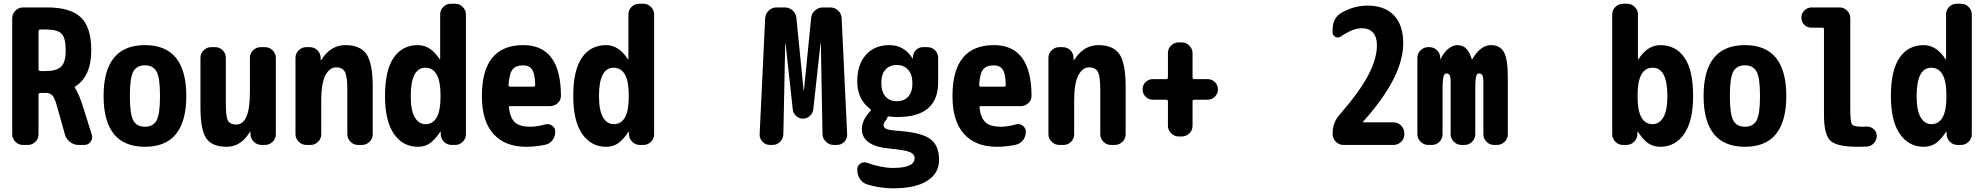

<svg xmlns="http://www.w3.org/2000/svg" viewBox="-20 -770 10540 1020"><path d="M224.6 -392.6Q280.3 -392.6 304.7 -416Q329.1 -439.5 329.1 -502.9Q329.1 -569.3 306.6 -591.3Q284.2 -613.3 224.6 -613.3H194.3Q185.5 -613.3 184.6 -603.5V-402.3Q184.6 -393.6 194.3 -392.6ZM467.8 -53.7Q473.6 -34.2 461.4 -17.1Q449.2 0 427.7 0H397.5Q372.1 0 352.1 -15.6Q332 -31.2 325.2 -54.7L283.2 -204.1Q271.5 -247.1 259.3 -261.7Q247.1 -276.4 224.6 -276.4H194.3Q185.5 -276.4 184.6 -266.6V-56.6Q184.6 -33.2 168 -16.6Q151.4 0 127.9 0H101.6Q78.1 0 61.5 -17.1Q44.9 -34.2 44.9 -56.6V-672.9Q44.9 -696.3 62 -713.4Q79.1 -730.5 101.6 -730.5H230.5Q354.5 -730.5 409.7 -677.7Q464.8 -625 464.8 -502.9Q464.8 -362.3 377.9 -309.6Q377 -309.6 377 -307.6V-305.7Q398.4 -275.4 423.8 -194.3Z M688 -130.4Q706.1 -96.7 750 -96.7Q793.9 -96.7 812 -130.4Q830.1 -164.1 830.1 -260.3Q830.1 -356.4 812 -389.6Q793.9 -422.9 750 -422.9Q706.1 -422.9 688 -389.6Q669.9 -356.4 669.9 -260.3Q669.9 -164.1 688 -130.4ZM530.3 -260.3Q530.3 -530.3 750 -530.3Q969.7 -530.3 969.7 -260.3Q969.7 9.8 750 9.8Q530.3 9.8 530.3 -260.3Z M1387.7 -519.5Q1411.1 -519.5 1428.2 -502.9Q1445.3 -486.3 1445.3 -462.9V-56.6Q1445.3 -33.2 1428.2 -16.6Q1411.1 0 1387.7 0H1370.1Q1345.7 0 1328.6 -16.6Q1311.5 -33.2 1310.5 -56.6V-69.3Q1310.5 -70.3 1309.6 -70.3Q1307.6 -70.3 1307.6 -69.3Q1259.8 9.8 1184.6 9.8Q1107.4 9.8 1076.2 -34.7Q1044.9 -79.1 1044.9 -200.2V-462.9Q1044.9 -486.3 1062 -502.9Q1079.1 -519.5 1101.6 -519.5H1123Q1146.5 -519.5 1163.1 -502.9Q1179.7 -486.3 1179.7 -462.9V-219.7Q1179.7 -149.4 1190.9 -128.9Q1202.1 -108.4 1235.4 -108.4Q1308.6 -108.4 1307.6 -283.2V-462.9Q1307.6 -486.3 1324.7 -502.9Q1341.8 -519.5 1365.2 -519.5Z M1960 -309.6V-56.6Q1960 -33.2 1942.9 -16.6Q1925.8 0 1903.3 0H1881.8Q1858.4 0 1841.8 -17.1Q1825.2 -34.2 1825.2 -56.6V-290Q1825.2 -364.3 1812.5 -388.2Q1799.8 -412.1 1765.1 -412.1Q1730.5 -412.1 1708.5 -369.1Q1686.5 -326.2 1686.5 -237.3V-56.6Q1686.5 -33.2 1669.9 -16.6Q1653.3 0 1629.9 0H1607.4Q1584 0 1566.9 -17.1Q1549.8 -34.2 1549.8 -56.6V-462.9Q1549.8 -486.3 1566.9 -502.9Q1584 -519.5 1607.4 -519.5H1625Q1649.4 -519.5 1666 -503.4Q1682.6 -487.3 1683.6 -462.9V-451.2Q1683.6 -450.2 1684.6 -450.2Q1686.5 -450.2 1686.5 -451.2Q1736.3 -530.3 1814.9 -530.3Q1893.6 -530.3 1926.8 -482.4Q1960 -434.6 1960 -309.6Z M2320.3 -254.9V-264.6Q2320.3 -409.2 2240.2 -410.2Q2162.1 -410.2 2162.1 -259.8Q2162.1 -182.6 2183.6 -146.5Q2205.1 -110.4 2240.2 -110.4Q2320.3 -110.4 2320.3 -254.9ZM2398.4 -750Q2421.9 -750 2438.5 -732.9Q2455.1 -715.8 2455.1 -693.4V-56.6Q2455.1 -33.2 2438 -16.6Q2420.9 0 2398.4 0H2379.9Q2355.5 0 2338.9 -16.6Q2322.3 -33.2 2321.3 -56.6V-69.3Q2321.3 -70.3 2320.3 -70.3Q2318.4 -70.3 2318.4 -69.3Q2289.1 -25.4 2262.2 -7.8Q2235.4 9.8 2200.2 9.8Q2120.1 9.8 2072.8 -58.6Q2025.4 -127 2025.4 -259.8Q2025.4 -396.5 2071.3 -463.4Q2117.2 -530.3 2200.2 -530.3Q2266.6 -530.3 2315.4 -456.1Q2315.4 -455.1 2317.4 -455.1Q2318.4 -455.1 2318.4 -456.1V-693.4Q2318.4 -716.8 2335 -733.4Q2351.6 -750 2375 -750Z M2814.5 -309.6Q2823.2 -309.6 2823.2 -318.4Q2822.3 -377 2807.1 -399.9Q2792 -422.9 2759.8 -422.9Q2720.7 -422.9 2703.1 -401.4Q2685.5 -379.9 2681.6 -318.4Q2681.6 -310.5 2690.4 -309.6ZM2759.8 -530.3Q2959 -530.3 2960 -261.7Q2960 -237.3 2942.4 -221.7Q2924.8 -206.1 2901.4 -206.1H2691.4Q2682.6 -206.1 2683.6 -198.2Q2690.4 -141.6 2716.8 -119.1Q2743.2 -96.7 2794.9 -96.7Q2833 -96.7 2877.9 -109.4Q2897.5 -114.3 2913.6 -102.1Q2929.7 -89.8 2929.7 -70.3Q2929.7 -44.9 2915 -25.4Q2900.4 -5.9 2876 -1Q2826.2 9.8 2775.4 9.8Q2663.1 9.8 2601.6 -58.1Q2540 -126 2540 -259.8Q2540 -530.3 2759.8 -530.3Z M3320.3 -254.9V-264.6Q3320.3 -409.2 3240.2 -410.2Q3162.1 -410.2 3162.1 -259.8Q3162.1 -182.6 3183.6 -146.5Q3205.1 -110.4 3240.2 -110.4Q3320.3 -110.4 3320.3 -254.9ZM3398.4 -750Q3421.9 -750 3438.5 -732.9Q3455.1 -715.8 3455.1 -693.4V-56.6Q3455.1 -33.2 3438 -16.6Q3420.9 0 3398.4 0H3379.9Q3355.5 0 3338.9 -16.6Q3322.3 -33.2 3321.3 -56.6V-69.3Q3321.3 -70.3 3320.3 -70.3Q3318.4 -70.3 3318.4 -69.3Q3289.1 -25.4 3262.2 -7.8Q3235.4 9.8 3200.2 9.8Q3120.1 9.8 3072.8 -58.6Q3025.4 -127 3025.4 -259.8Q3025.4 -396.5 3071.3 -463.4Q3117.2 -530.3 3200.2 -530.3Q3266.6 -530.3 3315.4 -456.1Q3315.4 -455.1 3317.4 -455.1Q3318.4 -455.1 3318.4 -456.1V-693.4Q3318.4 -716.8 3335 -733.4Q3351.6 -750 3375 -750Z M4451.2 -672.9 4480.5 -56.6Q4481.4 -33.2 4465.3 -16.6Q4449.2 0 4425.8 0H4408.2Q4384.8 0 4367.7 -17.1Q4350.6 -34.2 4349.6 -56.6L4340.8 -539.1Q4340.8 -540 4339.8 -540Q4338.9 -540 4338.9 -539.1L4300.8 -190.4Q4298.8 -168.9 4282.7 -154.3Q4266.6 -139.6 4245.6 -139.6Q4224.6 -139.6 4209 -154.3Q4193.4 -168.9 4191.4 -190.4L4153.3 -539.1Q4153.3 -540 4152.3 -540Q4151.4 -540 4151.4 -539.1L4141.6 -56.6Q4140.6 -33.2 4124 -16.6Q4107.4 0 4084 0H4070.3Q4046.9 0 4030.8 -17.1Q4014.6 -34.2 4015.6 -56.6L4044.9 -672.9Q4046.9 -697.3 4064 -713.9Q4081.1 -730.5 4105.5 -730.5H4148.4Q4172.9 -730.5 4190.9 -714.4Q4209 -698.2 4210.9 -673.8L4249 -291Q4249 -290 4250 -290Q4251 -290 4251 -291L4289.1 -673.8Q4291 -698.2 4309.6 -714.4Q4328.1 -730.5 4351.6 -730.5H4390.6Q4415 -730.5 4432.6 -713.9Q4450.2 -697.3 4451.2 -672.9Z M4662.1 -330.1Q4662.1 -282.2 4684.1 -257.3Q4706.1 -232.4 4744.1 -232.4Q4783.2 -232.4 4805.2 -256.8Q4827.1 -281.2 4827.1 -328.1Q4827.1 -374 4804.7 -399.4Q4782.2 -424.8 4744.1 -424.8Q4706.1 -424.8 4684.1 -400.4Q4662.1 -376 4662.1 -330.1ZM4749 -75.2Q4875 -66.4 4921.9 -31.7Q4968.8 2.9 4968.8 80.1Q4968.8 150.4 4906.2 190.4Q4843.8 230.5 4723.6 230.5Q4655.3 230.5 4587.9 210Q4563.5 203.1 4548.8 181.2Q4534.2 159.2 4534.2 132.8V128.9Q4534.2 110.4 4550.8 99.1Q4567.4 87.9 4585.9 94.7Q4661.1 122.1 4723.6 122.1Q4838.9 122.1 4838.9 70.3Q4838.9 48.8 4814 38.1Q4789.1 27.3 4709 19.5Q4558.6 6.8 4558.6 -85Q4558.6 -131.8 4604.5 -180.7Q4610.4 -186.5 4602.5 -191.4Q4533.2 -243.2 4534.2 -339.8Q4534.2 -426.8 4580.1 -478.5Q4626 -530.3 4704.1 -530.3Q4783.2 -530.3 4827.1 -460.9Q4827.1 -460 4829.1 -460Q4830.1 -460 4830.1 -460.9V-467.8Q4831.1 -490.2 4846.7 -504.9Q4862.3 -519.5 4883.8 -519.5H4907.2Q4930.7 -519.5 4947.3 -502.9Q4963.9 -486.3 4963.9 -462.9V-333Q4963.9 -148.4 4749 -148.4Q4724.6 -148.4 4702.1 -151.4Q4695.3 -153.3 4693.4 -143.6Q4690.4 -135.7 4683.6 -127.9Q4673.8 -115.2 4673.8 -105.5Q4673.8 -91.8 4689.5 -85Q4705.1 -78.1 4749 -75.2Z M5314.5 -309.6Q5323.2 -309.6 5323.2 -318.4Q5322.3 -377 5307.1 -399.9Q5292 -422.9 5259.8 -422.9Q5220.7 -422.9 5203.1 -401.4Q5185.5 -379.9 5181.6 -318.4Q5181.6 -310.5 5190.4 -309.6ZM5259.8 -530.3Q5459 -530.3 5460 -261.7Q5460 -237.3 5442.4 -221.7Q5424.8 -206.1 5401.4 -206.1H5191.4Q5182.6 -206.1 5183.6 -198.2Q5190.4 -141.6 5216.8 -119.1Q5243.2 -96.7 5294.9 -96.7Q5333 -96.7 5377.9 -109.4Q5397.5 -114.3 5413.6 -102.1Q5429.7 -89.8 5429.7 -70.3Q5429.7 -44.9 5415 -25.4Q5400.4 -5.9 5376 -1Q5326.2 9.8 5275.4 9.8Q5163.1 9.8 5101.6 -58.1Q5040 -126 5040 -259.8Q5040 -530.3 5259.8 -530.3Z M5960 -309.6V-56.6Q5960 -33.2 5942.9 -16.6Q5925.8 0 5903.3 0H5881.8Q5858.4 0 5841.8 -17.1Q5825.2 -34.2 5825.2 -56.6V-290Q5825.2 -364.3 5812.5 -388.2Q5799.8 -412.1 5765.1 -412.1Q5730.5 -412.1 5708.5 -369.1Q5686.5 -326.2 5686.5 -237.3V-56.6Q5686.5 -33.2 5669.9 -16.6Q5653.3 0 5629.9 0H5607.4Q5584 0 5566.9 -17.1Q5549.8 -34.2 5549.8 -56.6V-462.9Q5549.8 -486.3 5566.9 -502.9Q5584 -519.5 5607.4 -519.5H5625Q5649.4 -519.5 5666 -503.4Q5682.6 -487.3 5683.6 -462.9V-451.2Q5683.6 -450.2 5684.6 -450.2Q5686.5 -450.2 5686.5 -451.2Q5736.3 -530.3 5814.9 -530.3Q5893.6 -530.3 5926.8 -482.4Q5960 -434.6 5960 -309.6Z M6394.5 -349.6Q6418 -349.6 6434.1 -334Q6450.2 -318.4 6450.2 -295.4Q6450.2 -272.5 6434.1 -256.3Q6418 -240.2 6394.5 -240.2H6324.2Q6315.4 -240.2 6315.4 -231.4V-101.6Q6315.4 -78.1 6298.3 -61.5Q6281.2 -44.9 6257.8 -44.9H6242.2Q6218.8 -44.9 6201.7 -62Q6184.6 -79.1 6184.6 -101.6V-231.4Q6184.6 -240.2 6175.8 -240.2H6105.5Q6082 -240.2 6065.9 -256.3Q6049.8 -272.5 6049.8 -295.4Q6049.8 -318.4 6065.9 -334Q6082 -349.6 6105.5 -349.6H6175.8Q6184.6 -349.6 6184.6 -359.4V-488.3Q6184.6 -511.7 6201.7 -528.3Q6218.8 -544.9 6242.2 -544.9H6257.8Q6281.2 -544.9 6298.3 -527.8Q6315.4 -510.7 6315.4 -488.3V-359.4Q6315.4 -350.6 6324.2 -349.6Z M7382.8 -120.1Q7406.2 -120.1 7423.3 -103Q7440.4 -85.9 7440.4 -63.5V-56.6Q7440.4 -33.2 7423.3 -16.6Q7406.2 0 7382.8 0H7117.2Q7093.8 0 7076.7 -17.1Q7059.6 -34.2 7059.6 -56.6V-63.5Q7059.6 -118.2 7097.7 -162.1Q7203.1 -283.2 7249 -370.6Q7294.9 -458 7294.9 -530.3Q7294.9 -573.2 7273.9 -596.7Q7252.9 -620.1 7214.8 -620.1Q7167 -620.1 7103.5 -576.2Q7089.8 -566.4 7074.7 -573.7Q7059.6 -581.1 7059.6 -596.7V-613.3Q7059.6 -674.8 7106.4 -702.1Q7172.9 -740.2 7245.1 -740.2Q7335 -740.2 7384.8 -689Q7434.6 -637.7 7434.6 -540Q7434.6 -360.4 7220.7 -123Q7220.7 -122.1 7220.2 -122.1Q7219.7 -122.1 7219.7 -121.1Q7219.7 -120.1 7220.7 -120.1Z M7900.4 -530.3Q7948.2 -530.3 7969.2 -494.1Q7990.2 -458 7990.2 -360.4V-56.6Q7990.2 -33.2 7973.1 -16.6Q7956.1 0 7932.6 0H7917Q7893.6 0 7877 -17.1Q7860.4 -34.2 7860.4 -56.6V-339.8Q7860.4 -379.9 7838.9 -379.9Q7831.1 -379.9 7826.7 -375Q7822.3 -370.1 7819.8 -352.5Q7817.4 -335 7817.4 -299.8V-56.6Q7817.4 -33.2 7800.3 -16.6Q7783.2 0 7759.8 0H7744.1Q7720.7 0 7703.6 -17.1Q7686.5 -34.2 7686.5 -56.6V-339.8Q7686.5 -379.9 7666 -379.9Q7658.2 -379.9 7653.8 -375Q7649.4 -370.1 7646.5 -352.5Q7643.6 -335 7643.6 -299.8V-56.6Q7643.6 -33.2 7627 -16.6Q7610.4 0 7586.9 0H7567.4Q7543.9 0 7526.9 -17.1Q7509.8 -34.2 7509.8 -56.6V-462.9Q7509.8 -486.3 7526.9 -502.9Q7543.9 -519.5 7567.4 -519.5H7573.2Q7597.7 -519.5 7614.3 -502.9Q7630.9 -486.3 7631.8 -462.9V-456.1Q7631.8 -455.1 7632.8 -455.1Q7633.8 -455.1 7633.8 -456.1Q7648.4 -490.2 7673.3 -510.3Q7698.2 -530.3 7721.7 -530.3Q7749 -530.3 7767.1 -514.2Q7785.2 -498 7798.8 -456.1Q7798.8 -455.1 7799.8 -455.1Q7801.8 -455.1 7801.8 -456.1Q7845.7 -530.3 7900.4 -530.3Z M8759.8 -110.4Q8794.9 -110.4 8816.4 -146.5Q8837.9 -182.6 8837.9 -259.8Q8837.9 -410.2 8759.8 -410.2Q8679.7 -410.2 8679.7 -264.6V-254.9Q8679.7 -110.4 8759.8 -110.4ZM8799.8 -530.3Q8882.8 -530.3 8928.7 -463.9Q8974.6 -397.5 8974.6 -259.8Q8974.6 -127 8927.2 -58.6Q8879.9 9.8 8799.8 9.8Q8764.6 9.8 8737.8 -7.8Q8710.9 -25.4 8681.6 -69.3Q8681.6 -70.3 8679.7 -70.3Q8678.7 -70.3 8678.7 -69.3V-56.6Q8677.7 -32.2 8660.6 -16.1Q8643.6 0 8620.1 0H8601.6Q8578.1 0 8561.5 -17.1Q8544.9 -34.2 8544.9 -56.6V-693.4Q8544.9 -716.8 8562 -733.4Q8579.1 -750 8601.6 -750H8625Q8648.4 -750 8665 -732.9Q8681.6 -715.8 8681.6 -693.4V-456.1Q8681.6 -455.1 8682.6 -455.1Q8684.6 -455.1 8684.6 -456.1Q8733.4 -530.3 8799.8 -530.3Z M9188 -130.4Q9206.1 -96.7 9250 -96.7Q9293.9 -96.7 9312 -130.4Q9330.1 -164.1 9330.1 -260.3Q9330.1 -356.4 9312 -389.6Q9293.9 -422.9 9250 -422.9Q9206.1 -422.9 9188 -389.6Q9169.9 -356.4 9169.9 -260.3Q9169.9 -164.1 9188 -130.4ZM9030.3 -260.3Q9030.3 -530.3 9250 -530.3Q9469.7 -530.3 9469.7 -260.3Q9469.7 9.8 9250 9.8Q9030.3 9.8 9030.3 -260.3Z M9894.5 -97.7Q9917 -98.6 9933.6 -84.5Q9950.2 -70.3 9950.2 -48.8Q9950.2 -25.4 9934.6 -8.8Q9918.9 7.8 9896.5 8.8Q9881.8 9.8 9849.6 9.8Q9738.3 9.8 9704.1 -22.5Q9669.9 -54.7 9669.9 -160.2V-614.3Q9669.9 -623 9662.1 -623H9603.5Q9580.1 -623 9564.9 -638.7Q9549.8 -654.3 9549.8 -676.3Q9549.8 -698.2 9565.9 -714.4Q9582 -730.5 9603.5 -730.5H9752.9Q9776.4 -730.5 9793 -713.4Q9809.6 -696.3 9809.6 -672.9V-190.4Q9809.6 -122.1 9818.8 -109.4Q9828.1 -96.7 9875 -96.7Q9877.9 -96.7 9884.3 -97.2Q9890.6 -97.7 9894.5 -97.7Z M10320.3 -254.9V-264.6Q10320.3 -409.2 10240.2 -410.2Q10162.1 -410.2 10162.1 -259.8Q10162.1 -182.6 10183.6 -146.5Q10205.1 -110.4 10240.2 -110.4Q10320.3 -110.4 10320.3 -254.9ZM10398.4 -750Q10421.9 -750 10438.5 -732.9Q10455.1 -715.8 10455.1 -693.4V-56.6Q10455.1 -33.2 10438 -16.6Q10420.9 0 10398.4 0H10379.9Q10355.5 0 10338.9 -16.6Q10322.3 -33.2 10321.3 -56.6V-69.3Q10321.3 -70.3 10320.3 -70.3Q10318.4 -70.3 10318.4 -69.3Q10289.1 -25.4 10262.2 -7.8Q10235.4 9.8 10200.2 9.8Q10120.1 9.8 10072.8 -58.6Q10025.4 -127 10025.4 -259.8Q10025.4 -396.5 10071.3 -463.4Q10117.2 -530.3 10200.2 -530.3Q10266.6 -530.3 10315.4 -456.1Q10315.4 -455.1 10317.4 -455.1Q10318.4 -455.1 10318.4 -456.1V-693.4Q10318.4 -716.8 10335 -733.4Q10351.6 -750 10375 -750Z"/></svg>

Font: Rounded Mgen+ 2m bold
Style: Bold
Weight: 700
Designer: [Source Han Sans]
Ryoko NISHIZUKA  (kana & ideographs); Paul D. Hunt (Latin, Greek & Cyrillic); Wenlong ZHANG  (bopomofo
Version: Version 1.059.20150602